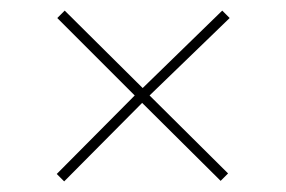

<svg xmlns="http://www.w3.org/2000/svg" viewBox="-20 -471 540 362"><path d="M101 -129 87 -143 234 -291 88 -437 102 -451 249 -305 399 -451 413 -437 262 -291 410 -144 396 -130 248 -277Z"/></svg>

Font: DM Sans 18pt Thin
Style: Regular
Weight: 250
Designer: Colophon Foundry, Jonny Pinhorn
Foundry: Colophon Foundry
Version: Version 4.004;gftools[0.9.30]